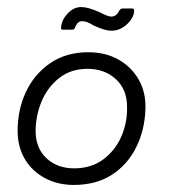

<svg xmlns="http://www.w3.org/2000/svg" viewBox="-20 -515 483 544"><path d="M158 -431Q153 -431 153 -434Q153 -456 170.5 -475.5Q188 -495 210 -495Q220 -495 232.5 -491.5Q245 -488 263 -480Q286 -468 295 -468Q310 -468 318 -485Q321 -491 328 -491H354Q359 -491 360 -487Q361 -467 341 -447.5Q321 -428 296 -428Q286 -428 274 -431.5Q262 -435 245 -443Q232 -451 225 -453Q218 -455 212 -455Q200 -455 193 -438Q191 -431 185 -431ZM189 9Q144 9 108 -10Q72 -29 51.5 -62.5Q31 -96 30 -140Q29 -201 52.5 -252.5Q76 -304 121.5 -335.5Q167 -367 230 -367Q279 -367 316 -346Q353 -325 373.5 -288.5Q394 -252 392 -205Q390 -146 365.5 -97Q341 -48 296.5 -19.5Q252 9 189 9ZM190 -38Q238 -38 272 -63Q306 -88 323.5 -127.5Q341 -167 340 -212Q340 -262 308 -291Q276 -320 228 -320Q180 -320 146.5 -293Q113 -266 96.5 -224.5Q80 -183 81 -138Q83 -92 113.5 -65Q144 -38 190 -38Z"/></svg>

Font: Zain Light
Style: Italic
Weight: 300
Italic angle: -10°
Designer: Zain,Boutros
Foundry: Mobile Telecommunications Company (Zain), 2024
Version: Version 1.51; ttfautohint (v1.8.4)